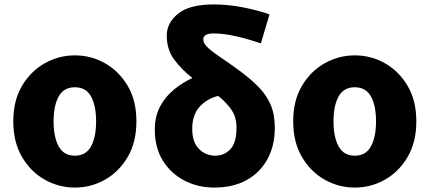

<svg xmlns="http://www.w3.org/2000/svg" viewBox="-20 -833 1939 867"><path d="M318 14Q246 14 182.5 -21.5Q119 -57 79.5 -124Q40 -191 40 -285Q40 -379 79.5 -445.5Q119 -512 182.5 -547.5Q246 -583 318 -583Q391 -583 454 -547.5Q517 -512 556.5 -445.5Q596 -379 596 -285Q596 -191 556.5 -124Q517 -57 454 -21.5Q391 14 318 14ZM318 -130Q368 -130 391 -172Q414 -214 414 -285Q414 -356 391 -397.5Q368 -439 318 -439Q268 -439 245 -397.5Q222 -356 222 -285Q222 -214 245 -172Q268 -130 318 -130Z M947 14Q874 14 813 -17.5Q752 -49 715.5 -107.5Q679 -166 679 -248Q679 -307 702.5 -351.5Q726 -396 765 -428Q804 -460 849 -481Q803 -516 768 -562Q733 -608 733 -672Q733 -730 784.5 -771.5Q836 -813 945 -813Q1007 -813 1073.5 -800.5Q1140 -788 1197 -768L1158 -637Q1100 -657 1044.5 -669.5Q989 -682 945 -682Q898 -682 898 -655Q898 -636 920.5 -616Q943 -596 979 -572Q1015 -548 1057 -517Q1108 -480 1145 -443Q1182 -406 1201.5 -361.5Q1221 -317 1221 -256Q1221 -176 1188 -115Q1155 -54 1094 -20Q1033 14 947 14ZM848 -250Q848 -191 878.5 -160.5Q909 -130 952 -130Q993 -130 1020.5 -159.5Q1048 -189 1048 -257Q1048 -304 1025 -337.5Q1002 -371 965 -400Q912 -386 880 -349.5Q848 -313 848 -250Z M1582 14Q1510 14 1446.5 -21.5Q1383 -57 1343.5 -124Q1304 -191 1304 -285Q1304 -379 1343.5 -445.5Q1383 -512 1446.5 -547.5Q1510 -583 1582 -583Q1655 -583 1718 -547.5Q1781 -512 1820.5 -445.5Q1860 -379 1860 -285Q1860 -191 1820.5 -124Q1781 -57 1718 -21.5Q1655 14 1582 14ZM1582 -130Q1632 -130 1655 -172Q1678 -214 1678 -285Q1678 -356 1655 -397.5Q1632 -439 1582 -439Q1532 -439 1509 -397.5Q1486 -356 1486 -285Q1486 -214 1509 -172Q1532 -130 1582 -130Z"/></svg>

Font: Source Han Sans CN Heavy
Style: Regular
Weight: 900
Designer: Ryoko NISHIZUKA 西塚涼子 (kana, bopomofo & ideographs); Paul D. Hunt (Latin, Greek & Cyrillic); Sandoll Communications 산돌커뮤니
Foundry: Adobe
Version: Version 2.000;hotconv 1.0.107;makeotfexe 2.5.65593